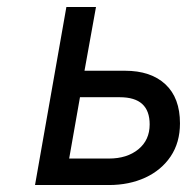

<svg xmlns="http://www.w3.org/2000/svg" viewBox="-20 -531 562 551"><path d="M80.5 0 170.5 -511H255.5L222.5 -328H338.5Q413 -328 454.8 -289Q496.5 -250 496.5 -177Q496.5 -122 469.8 -82.2Q443 -42.5 396.8 -21.2Q350.5 0 292.5 0ZM178.5 -76H292.5Q344.5 -76 377 -102.5Q409.5 -129 409.5 -174Q409.5 -213 388.2 -232.5Q367 -252 323.5 -252H209.5Z"/></svg>

Font: Overpass
Style: Italic
Weight: 400
Italic angle: -10°
Designer: Delve Withrington, Dave Bailey, Thomas Jockin
Foundry: Delve Fonts LLC
Version: Version 4.000